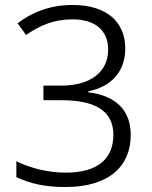

<svg xmlns="http://www.w3.org/2000/svg" viewBox="-20 -744 611 774"><path d="M485 -548C485 -654 412 -724 272 -724C179 -724 105 -692 51 -650L85 -603C142 -642 197 -666 273 -666C360 -666 416 -624 416 -544C416 -452 342 -399 229 -399H155V-340H228C357 -340 437 -301 437 -201C437 -106 377 -48 244 -48C176 -48 102 -66 46 -94V-30C102 -3 166 10 243 10C422 10 507 -76 507 -200C507 -298 449 -358 336 -372V-376C425 -393 485 -453 485 -548Z"/></svg>

Font: Noto Kufi Arabic Light
Style: Regular
Weight: 300
Designer: Monotype Design Team, David Williams, Khaled Hosny
Foundry: Google LLC
Version: Version 2.109